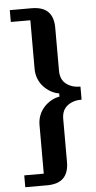

<svg xmlns="http://www.w3.org/2000/svg" viewBox="-60 -796 486 970"><g transform="rotate(-5 183.0 -311.0)"><path d="M28 78H127V-169Q127 -195 136 -218Q145 -241 161 -258.5Q177 -276 197 -287.5Q217 -299 240 -303V-319Q217 -323 197 -334.5Q177 -346 161 -363.5Q145 -381 136 -404Q127 -427 127 -453V-700H28V-760H138Q195 -760 222 -732.5Q249 -705 249 -652V-433Q249 -389 277.5 -366.5Q306 -344 350 -344V-278Q306 -278 277.5 -255.5Q249 -233 249 -189V30Q249 83 222 110.5Q195 138 138 138H28Z"/></g></svg>

Font: IBM Plex Serif SmBld
Style: Regular
Weight: 600
Designer: Mike Abbink, Paul van der Laan, Pieter van Rosmalen
Foundry: Bold Monday
Version: Version 3.001